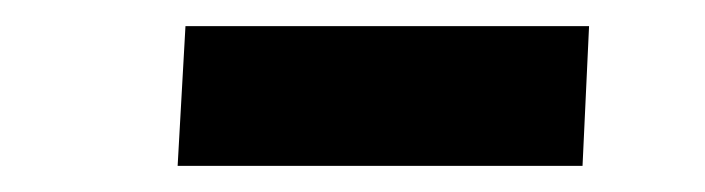

<svg xmlns="http://www.w3.org/2000/svg" viewBox="-20 -752 540 147"><path d="M122 -732H431L426 -625H116Z"/></svg>

Font: Literata
Style: Bold Italic
Weight: 700
Italic angle: -2°
Designer: Latin by Veronika Burian and Jose Scaglione. Greek by Irene Vlachou. Cyrillic by Vera Evstafieva
Foundry: TypeTogether
Version: Version 3.103;gftools[0.9.29]